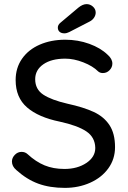

<svg xmlns="http://www.w3.org/2000/svg" viewBox="-20 -903 622 933"><path d="M59 -77Q38 -95 38 -118Q38 -136 52 -150.5Q66 -165 85 -165Q102 -165 114 -154Q154 -117 196.5 -99.5Q239 -82 293 -82Q356 -82 399.5 -111Q443 -140 443 -184Q442 -236 399.5 -264.5Q357 -293 270 -312Q167 -333 111.5 -381Q56 -429 56 -514Q56 -573 87 -617.5Q118 -662 173 -686Q228 -710 297 -710Q359 -710 414 -690Q469 -670 503 -637Q526 -617 526 -594Q526 -576 512.5 -562Q499 -548 480 -548Q466 -548 457 -556Q431 -582 385 -600Q339 -618 297 -618Q230 -618 190.5 -590.5Q151 -563 151 -518Q151 -469 190.5 -443Q230 -417 308 -399Q386 -382 435.5 -359Q485 -336 512 -295Q539 -254 539 -188Q539 -130 506.5 -85Q474 -40 418 -15Q362 10 295 10Q222 10 166 -10.5Q110 -31 59 -77ZM261 -769Q261 -782 273 -792L361 -866Q382 -883 401 -883Q418 -883 431.5 -871Q445 -859 445 -842Q445 -829 437 -817Q429 -805 415 -798L316 -747Q304 -741 293 -741Q278 -741 269.5 -748.5Q261 -756 261 -769Z"/></svg>

Font: Quicksand Medium
Style: Regular
Weight: 500
Designer: Andrew Paglinawan
Foundry: Andrew Paglinawan
Version: Version 3.000